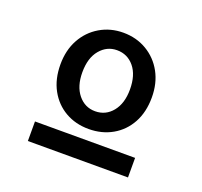

<svg xmlns="http://www.w3.org/2000/svg" viewBox="-93 -738 736 701"><g transform="rotate(20 275.0 -387.5)"><path d="M274 -259Q223 -259 183 -282Q143 -305 120 -347Q97 -389 97 -446Q97 -501 120 -543Q143 -585 183.5 -609Q224 -633 274 -633Q325 -633 365.5 -609Q406 -585 429 -543Q452 -501 452 -446Q452 -389 429 -347Q406 -305 365.5 -282Q325 -259 274 -259ZM274 -328Q315 -328 341 -360Q367 -392 367 -446Q367 -502 341 -533.5Q315 -565 274 -565Q235 -565 208.5 -533.5Q182 -502 182 -446Q182 -392 208 -360Q234 -328 274 -328ZM81 -218H470V-142H81Z"/></g></svg>

Font: Inconsolata SemiExpanded SemiBold
Style: Regular
Weight: 600
Width: 6
Monospace: yes
Designer: Raph Levien, Cyreal, Brenton Simpson
Foundry: Raph Levien, Cyreal, Google
Version: Version 3.001; ttfautohint (v1.8.2.53-6de2)